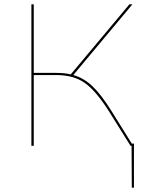

<svg xmlns="http://www.w3.org/2000/svg" viewBox="-20 -678 711 893"><path d="M593 -10H603V195H593L592 0H587L487 -160Q426 -256 374 -292.5Q322 -329 241 -329H137V0H126V-658H137V-339H241Q281 -339 309 -332L582 -658H596L321 -329Q370 -315 410 -277Q450 -239 497 -164Z"/></svg>

Font: EauTest Hairline
Style: Regular
Weight: 250
Designer: Christian Thalmann (Catharsis Fonts)
Version: Version 0.001;PS 000.001;hotconv 1.0.88;makeotf.lib2.5.64775